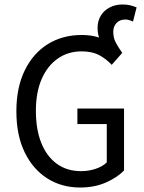

<svg xmlns="http://www.w3.org/2000/svg" viewBox="-20 -824 640 856"><path d="M525 -588H455Q435 -621 425 -646.5Q415 -672 415 -699Q415 -730 429 -753.5Q443 -777 468.5 -790.5Q494 -804 526 -804Q547 -804 562 -800Q577 -796 589 -791L573 -728Q565 -731 557.5 -734Q550 -737 539 -737Q514 -737 499.5 -721.5Q485 -706 485 -683Q485 -656 495 -636.5Q505 -617 525 -588ZM337 12Q255 12 191 -28.5Q127 -69 90 -145Q53 -221 53 -328Q53 -434 90.5 -510.5Q128 -587 193.5 -627.5Q259 -668 344 -668Q409 -668 453 -642.5Q497 -617 525 -588L478 -535Q454 -561 422.5 -578Q391 -595 344 -595Q283 -595 237 -562.5Q191 -530 165.5 -471Q140 -412 140 -330Q140 -247 164 -187Q188 -127 233 -94Q278 -61 342 -61Q376 -61 407 -71.5Q438 -82 456 -100V-271H325V-340H533V-64Q502 -32 451.5 -10Q401 12 337 12Z"/></svg>

Font: Source Code Pro
Style: Regular
Weight: 400
Monospace: yes
Designer: Paul D. Hunt, Teo Tuominen
Foundry: Adobe Systems Incorporated
Version: Version 1.018;hotconv 1.0.116;makeotfexe 2.5.65601